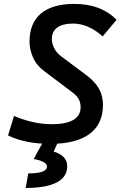

<svg xmlns="http://www.w3.org/2000/svg" viewBox="-20 -723 626 978"><path d="M234.9 9.8Q108.4 9.8 21 -33.2L51.3 -132.3Q151.4 -90.3 244.1 -90.3Q316.4 -90.3 353.5 -112.1Q390.6 -133.8 390.6 -176.3Q390.6 -201.2 380.4 -219.2Q370.1 -237.3 345.7 -254.9L205.6 -360.4Q165.5 -390.1 147.9 -430.9Q130.4 -471.7 130.4 -510.7Q130.4 -605.5 188.7 -654.3Q247.1 -703.1 358.4 -703.1Q494.6 -703.1 573.7 -622.1L502.9 -537.6Q467.3 -569.8 429.2 -586.4Q391.1 -603 352.5 -603Q300.3 -603 272.2 -583Q244.1 -563 244.1 -523.4Q244.1 -501.5 256.1 -477.5Q268.1 -453.6 293.5 -434.6L416.5 -342.8Q463.9 -307.6 484.1 -271.2Q504.4 -234.9 504.4 -189Q504.4 -90.8 436 -40.5Q367.7 9.8 234.9 9.8ZM110.8 234.4 124 160.2Q219.2 160.2 219.2 125.5Q219.2 99.1 151.4 86.9L212.9 -23.9L274.9 1L253.4 48.8Q287.6 59.6 304.9 78.1Q322.3 96.7 322.3 124Q322.3 178.7 268.6 206.5Q214.8 234.4 110.8 234.4Z"/></svg>

Font: Cascadia Mono Medium
Style: Italic
Weight: 500
Italic angle: -10°
Monospace: yes
Designer: Aaron Bell
Foundry: Saja Typeworks
Version: Version 2407.024